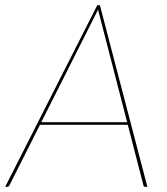

<svg xmlns="http://www.w3.org/2000/svg" viewBox="-36 -720 645 740"><path d="M532 0H523Q518.5 0 517 -5L456.5 -239H118L0 -5Q-3.5 0 -8 0H-16L339 -700H349ZM123 -249H454L347 -663Q345.5 -668.5 344.2 -673.2Q343 -678 342 -683.5Q339.5 -678 337 -673.2Q334.5 -668.5 332 -663Z"/></svg>

Font: Lato Hairline
Style: Italic
Weight: 100
Italic angle: -7°
Designer: Lukasz Dziedzic
Foundry: tyPoland Lukasz Dziedzic
Version: Version 2.007; 2014-02-27